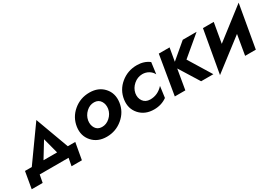

<svg xmlns="http://www.w3.org/2000/svg" viewBox="5 -1185 2758 1958"><g transform="rotate(-30 1383.5 -206.5)"><path d="M480 0H140L123 90H-6L28 -106H108L388 -498L532 -106H620L585 90H463ZM358 -289 246 -106H406Z M711 -230Q726 -334 806.5 -402Q887 -470 995 -470Q1101 -470 1163 -401Q1225 -332 1211 -230Q1197 -127 1115.5 -58.5Q1034 10 927 10Q821 10 759 -59.5Q697 -129 711 -230ZM843 -230Q835 -178 859 -140Q883 -102 933 -101Q985 -100 1027 -138Q1069 -176 1079 -230Q1087 -282 1062.5 -320.5Q1038 -359 988 -360Q936 -361 894.5 -322.5Q853 -284 843 -230Z M1399 -230Q1390 -176 1417.5 -137.5Q1445 -99 1499 -98Q1589 -97 1654 -169L1636 -37Q1571 10 1484 10Q1378 10 1315.5 -59.5Q1253 -129 1267 -230Q1282 -335 1363.5 -402.5Q1445 -470 1553 -470Q1639 -470 1698 -424L1680 -290Q1663 -324 1629.5 -343.5Q1596 -363 1556 -363Q1499 -362 1454.5 -323.5Q1410 -285 1399 -230Z M1808 -460H1935L1908 -306L2090 -460H2253L2022 -266L2185 0H2041L1895 -235L1855 0H1731Z M2455 -460 2414 -225 2773 -503 2685 0H2559L2599 -235L2239 42L2328 -460Z"/></g></svg>

Font: Jost* 600 Semi
Style: Italic
Weight: 600
Italic angle: -10°
Version: Version 3.500